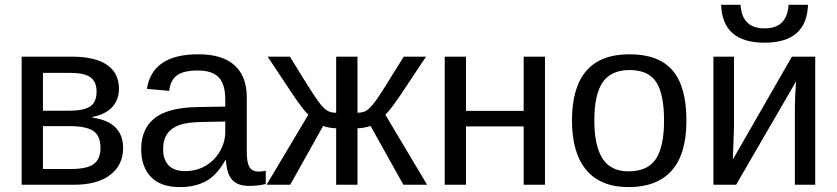

<svg xmlns="http://www.w3.org/2000/svg" viewBox="-20 -762 3452 792"><path d="M275.4 -528.3Q373 -528.3 421.9 -494.1Q470.7 -460 470.7 -396Q470.7 -350.6 442.9 -320.3Q415 -290 361.8 -279.8V-276.4Q424.8 -268.1 456.3 -236.3Q487.8 -204.6 487.8 -152.3Q487.8 -80.6 434.3 -40.3Q380.9 0 286.6 0H69.3V-528.3ZM157.2 -64.9H272.5Q339.8 -64.9 367.2 -85.7Q394.5 -106.4 394.5 -151.9Q394.5 -201.2 365.5 -221.4Q336.4 -241.7 266.6 -241.7H157.2ZM157.2 -461.4V-305.2H262.7Q325.2 -305.2 351.8 -322.8Q378.4 -340.3 378.4 -384.3Q378.4 -424.3 353.5 -442.9Q328.6 -461.4 269.5 -461.4Z M722.2 9.8Q642.6 9.8 602.5 -32.2Q562.5 -74.2 562.5 -147.5Q562.5 -229.5 616.5 -273.4Q670.4 -317.4 790.5 -320.3L909.2 -322.3V-351.1Q909.2 -415.5 881.8 -443.4Q854.5 -471.2 795.9 -471.2Q736.8 -471.2 710 -451.2Q683.1 -431.2 677.7 -387.2L585.9 -395.5Q608.4 -538.1 797.9 -538.1Q897.5 -538.1 947.8 -492.4Q998 -446.8 998 -360.4V-132.8Q998 -93.8 1008.3 -74Q1018.6 -54.2 1047.4 -54.2Q1060.1 -54.2 1076.2 -57.6V-2.9Q1043 4.9 1008.3 4.9Q959.5 4.9 937.3 -20.8Q915 -46.4 912.1 -101.1H909.2Q875.5 -40.5 830.8 -15.4Q786.1 9.8 722.2 9.8ZM742.2 -56.2Q790.5 -56.2 828.1 -78.1Q865.7 -100.1 887.5 -138.4Q909.2 -176.8 909.2 -217.3V-260.7L813 -258.8Q751 -257.8 719 -246.1Q687 -234.4 669.9 -210Q652.8 -185.5 652.8 -146Q652.8 -103 676 -79.6Q699.2 -56.2 742.2 -56.2Z M1366.7 -232.9Q1354 -232.9 1338.1 -235.8Q1322.3 -238.8 1313 -242.7L1177.2 0H1079.6L1252 -289.1Q1234.9 -303.2 1189.5 -369.6L1084 -528.3H1175.8L1248 -411.6Q1280.3 -359.9 1297.9 -337.2Q1315.4 -314.5 1329.8 -305.7Q1344.2 -296.9 1366.7 -296.9V-528.3H1454.6V-296.9Q1469.2 -296.9 1481 -300.8Q1492.7 -304.7 1505.4 -317.1Q1518.1 -329.6 1534.2 -352.1Q1550.3 -374.5 1645.5 -528.3H1737.3L1631.8 -369.6Q1586.4 -303.2 1569.3 -289.1L1741.7 0H1644L1508.3 -242.7Q1499 -238.8 1483.2 -235.8Q1467.3 -232.9 1454.6 -232.9V0H1366.7Z M1902.3 -528.3V-304.7H2140.1V-528.3H2228V0H2140.1V-240.7H1902.3V0H1814.5V-528.3Z M2811.5 -264.6Q2811.5 -126 2750.5 -58.1Q2689.5 9.8 2573.2 9.8Q2457.5 9.8 2398.4 -60.8Q2339.4 -131.3 2339.4 -264.6Q2339.4 -538.1 2576.2 -538.1Q2697.3 -538.1 2754.4 -471.4Q2811.5 -404.8 2811.5 -264.6ZM2719.2 -264.6Q2719.2 -374 2686.8 -423.6Q2654.3 -473.1 2577.6 -473.1Q2500.5 -473.1 2466.1 -422.6Q2431.6 -372.1 2431.6 -264.6Q2431.6 -160.2 2465.6 -107.7Q2499.5 -55.2 2572.3 -55.2Q2651.4 -55.2 2685.3 -106Q2719.2 -156.7 2719.2 -264.6Z M3007.8 -528.3V-239.3L3002.9 -104L3246.6 -528.3H3342.8V0H3258.8V-322.3Q3258.8 -339.8 3260.5 -375.5Q3262.2 -411.1 3263.7 -426.3L3016.6 0H2922.9V-528.3ZM3133.8 -585.9Q2960 -585.9 2954.6 -742.2H3034.7Q3040.5 -645 3133.8 -645Q3227.1 -645 3232.9 -742.2H3313Q3307.6 -585.9 3133.8 -585.9Z"/></svg>

Font: Arial
Style: Regular
Weight: 400
Designer: Steve Matteson
Foundry: Ascender Corporation
Version: Version 2.00.3